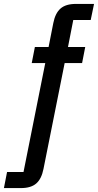

<svg xmlns="http://www.w3.org/2000/svg" viewBox="-92 -760 500 980"><path d="M130 102Q120 153 93 176.5Q66 200 15 200H-72L-56 118H28L139 -438H70L86 -520H156L180 -642Q190 -693 217 -716.5Q244 -740 295 -740H388L371 -658H282L255 -520H343L327 -438H238Z"/></svg>

Font: IBM Plex Sans Cond Medm
Style: Italic
Weight: 500
Width: 3
Italic angle: -11°
Designer: Mike Abbink, Paul van der Laan, Pieter van Rosmalen
Foundry: Bold Monday
Version: Version 1.3